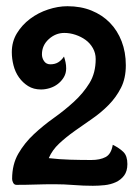

<svg xmlns="http://www.w3.org/2000/svg" viewBox="-20 -597 440 618"><path d="M197 -577Q240 -577 274.5 -563Q309 -549 333.5 -524Q358 -499 371.5 -464Q385 -429 385 -387Q385 -345 369.5 -314.5Q354 -284 330 -259.5Q306 -235 277 -215Q248 -195 220.5 -175.5Q193 -156 170.5 -135Q148 -114 137 -88Q171 -84 205.5 -83Q240 -82 274 -82Q302 -82 320 -91.5Q338 -101 343 -131Q365 -120 377.5 -107.5Q390 -95 390 -69Q390 -46 379.5 -32Q369 -18 352.5 -10.5Q336 -3 316.5 -1Q297 1 279 1Q248 1 217 -1.5Q186 -4 155 -4Q124 -4 94 -3Q64 -2 33 -2Q26 -2 22.5 -8.5Q19 -15 19 -21Q19 -68 39 -102.5Q59 -137 89 -165Q119 -193 153.5 -217.5Q188 -242 218 -269.5Q248 -297 268 -329.5Q288 -362 288 -407Q288 -426 279 -442Q270 -458 255.5 -468.5Q241 -479 223 -485Q205 -491 187 -491Q159 -491 137 -471Q115 -451 115 -422Q115 -410 122 -400Q129 -390 142 -390Q157 -390 167.5 -396.5Q178 -403 186 -415Q189 -406 191 -396.5Q193 -387 193 -377Q193 -361 185.5 -348.5Q178 -336 166.5 -327Q155 -318 140.5 -313.5Q126 -309 112 -309Q88 -309 70.5 -320Q53 -331 41 -348Q29 -365 23.5 -386.5Q18 -408 18 -429Q18 -463 34.5 -490Q51 -517 77 -536.5Q103 -556 135 -566.5Q167 -577 197 -577Z"/></svg>

Font: Gloria
Style: Regular
Weight: 400
Designer: Peter Wiegel
Foundry: Peter Wiegel
Version: Version 1.000